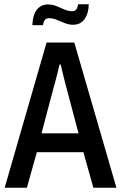

<svg xmlns="http://www.w3.org/2000/svg" viewBox="-20 -887 572 907"><path d="M2 0 200 -686H331L530 0H421L374 -168H154L107 0ZM176 -257H351L294 -472Q292 -480 288.5 -493Q285 -506 281 -522Q277 -538 273.5 -553.5Q270 -569 267 -582H261Q258 -566 252.5 -545Q247 -524 242 -504.5Q237 -485 233 -472ZM133 -768Q134 -798 142 -819.5Q150 -841 166.5 -853.5Q183 -866 206 -866Q228 -866 247.5 -858Q267 -850 285 -842Q303 -834 320 -834Q334 -834 340.5 -842.5Q347 -851 349 -867H399Q399 -838 390 -816Q381 -794 365 -782Q349 -770 325 -770Q305 -770 285.5 -778Q266 -786 248 -793.5Q230 -801 212 -801Q198 -801 191.5 -792Q185 -783 183 -768Z"/></svg>

Font: Archivo Condensed Medium
Style: Regular
Weight: 500
Width: 3
Designer: Hector Gatti
Foundry: Omnibus-Type
Version: Version 2.001